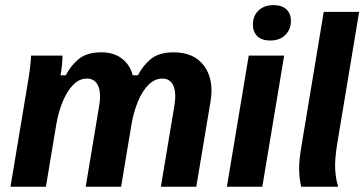

<svg xmlns="http://www.w3.org/2000/svg" viewBox="-20 -712 1389 732"><path d="M20 0 83.3 -380Q90 -417.5 94.2 -451.2Q98.3 -485 98.3 -500H218.3Q218.3 -482.5 216.2 -463.8Q214.2 -445 210.8 -425H230.8Q250 -462.5 280.8 -487.5Q311.7 -512.5 366.7 -512.5Q413.3 -512.5 444.6 -488.8Q475.8 -465 485.8 -425H505.8Q525 -462.5 555.8 -487.5Q586.7 -512.5 641.7 -512.5Q720.8 -512.5 758.8 -460Q796.7 -407.5 782.5 -324.2L728.3 0H593.3L644.2 -305Q653.3 -356.7 641.2 -384.6Q629.2 -412.5 599.2 -412.5Q570 -412.5 546.2 -388.8Q522.5 -365 506.2 -325.8Q490 -286.7 481.7 -240L441.7 0H306.7L357.5 -305Q366.7 -356.7 354.2 -384.6Q341.7 -412.5 311.7 -412.5Q282.5 -412.5 259.2 -388.8Q235.8 -365 219.6 -325.8Q203.3 -286.7 195 -240L155 0Z M845 0 928.3 -500H1063.3L980 0ZM1010 -557.5Q978.3 -557.5 961.2 -573.8Q944.2 -590 944.2 -617.5Q944.2 -651.7 965.8 -672.1Q987.5 -692.5 1023.3 -692.5Q1055 -692.5 1072.1 -676.2Q1089.2 -660 1089.2 -633.3Q1089.2 -600 1067.9 -578.8Q1046.7 -557.5 1010 -557.5Z M1128.3 0Q1120.8 -31.7 1120.4 -66.2Q1120 -100.8 1128.3 -149.2L1214.2 -666.7H1349.2L1265.8 -165Q1255.8 -104.2 1257.9 -66.7Q1260 -29.2 1268.3 -5V0Z"/></svg>

Font: Familjen Grotesk
Style: Bold Italic
Weight: 700
Italic angle: -9.46201°
Designer: Anders Wikstroem, Jonas Baeckman, Matilda Gysing, Kristian Moeller
Foundry: Familjen STHLM AB
Version: Version 2.002; ttfautohint (v1.8.4.7-5d5b)